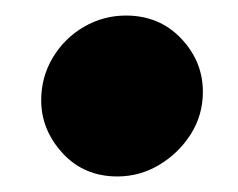

<svg xmlns="http://www.w3.org/2000/svg" viewBox="-20 -400 306 247"><path d="M131 -173Q88 -173 60.5 -203Q33 -233 33 -271Q33 -301 48 -326Q63 -351 88 -365.5Q113 -380 142 -380Q185 -380 213 -350.5Q241 -321 241 -282Q241 -252 225.5 -227.5Q210 -203 185 -188Q160 -173 131 -173Z"/></svg>

Font: MuseoModerno Thin Black
Style: Italic
Weight: 900
Italic angle: -9°
Version: Version 1.003